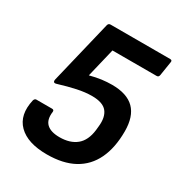

<svg xmlns="http://www.w3.org/2000/svg" viewBox="-160 -765 829 886"><g transform="rotate(30 255.0 -322.0)"><path d="M217 11Q114 11 65.5 -37.5Q17 -86 37 -173Q41 -184 49 -184H133Q144 -184 143 -173Q137 -129 159 -108Q181 -87 228 -87Q284 -87 317.5 -114.5Q351 -142 358 -200L360 -220Q366 -272 344 -299.5Q322 -327 264 -327Q228 -327 186 -318Q144 -309 95 -294Q74 -287 78 -308L159 -644Q162 -655 173 -655H490Q502 -655 500 -644L488 -568Q486 -556 475 -556H240L203 -402Q237 -411 264.5 -414.5Q292 -418 318 -418Q398 -418 437 -379Q476 -340 476 -261Q476 -174 447 -113Q418 -52 360.5 -20.5Q303 11 217 11Z"/></g></svg>

Font: Sofia Sans Semi Condensed
Style: Bold Italic
Weight: 700
Italic angle: -9°
Version: Version 4.100